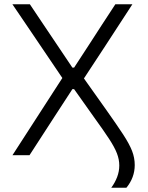

<svg xmlns="http://www.w3.org/2000/svg" viewBox="-20 -733 700 907"><path d="M505.5 154Q523.5 129.5 533.5 103Q543.5 76.5 543.5 48.5Q543.5 20.5 532.5 -8.2Q521.5 -37 495.5 -76.8Q469.5 -116.5 425 -178L330 -312H322L234.5 -177.5Q206.5 -134.5 179 -91.8Q151.5 -49 119.5 0H39Q70 -48 102 -97.5Q134 -147 169.5 -202L274.5 -364.5L183.5 -499Q149.5 -549.5 114.5 -601Q79.5 -652.5 38.5 -713H121Q154.5 -663 186.5 -615.2Q218.5 -567.5 247.5 -524.5L322 -413.5H330L403 -525.5Q431 -569 462.2 -617Q493.5 -665 525 -713H605.5Q569 -656.5 535.5 -605.5Q502 -554.5 474 -511L376.5 -362.5L483 -212.5Q532.5 -142.5 561.8 -97.8Q591 -53 603.8 -20.2Q616.5 12.5 616.5 46.5Q616.5 106 577 154Z"/></svg>

Font: Commissioner Light
Style: Regular
Weight: 300
Designer: Kostas Bartsokas
Foundry: Kostas Bartsokas
Version: Version 1.000; ttfautohint (v1.8.3)